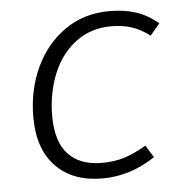

<svg xmlns="http://www.w3.org/2000/svg" viewBox="-44 -577 593 630"><g transform="rotate(-5 252.0 -261.5)"><path d="M499 -480 467 -442Q438 -464 408 -474Q378 -484 341 -484Q272 -484 222 -445.5Q172 -407 147 -343.5Q122 -280 122 -208Q122 -122 161 -81Q200 -40 271 -40Q313 -40 346 -50.5Q379 -61 418 -84L443 -44Q361 11 269 11Q171 11 115.5 -46.5Q60 -104 60 -209Q60 -298 94.5 -372Q129 -446 192 -490Q255 -534 339 -534Q388 -534 426 -521.5Q464 -509 499 -480Z"/></g></svg>

Font: FiraGO Light
Style: Italic
Weight: 300
Italic angle: -8°
Designer: bBox Type GmbH
Foundry: bBox Type GmbH
Version: Version 1.001